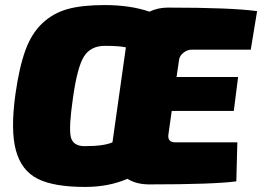

<svg xmlns="http://www.w3.org/2000/svg" viewBox="-20 -724 1035 758"><path d="M970 -528H737Q720 -528 704.5 -516Q689 -504 687 -488L677 -420H920L903 -286H658L645 -194Q640 -162 673 -162H917L913 -8Q823 4 569 4Q519 4 483 -18Q409 14 316 14Q193 14 129 -18Q65 -50 43 -129.5Q21 -209 41 -353Q56 -459 80.5 -526Q105 -593 148 -633Q191 -673 248 -688.5Q305 -704 393 -704Q494 -704 570 -678Q604 -694 642 -694Q894 -694 995 -680ZM424 -162 477 -537Q452 -543 394 -543Q338 -543 311.5 -501Q285 -459 268 -337Q251 -220 259.5 -183.5Q268 -147 314 -147Q390 -147 424 -162Z"/></svg>

Font: Exo 2.0 Black
Style: Italic
Weight: 900
Italic angle: -8°
Designer: Natanael Gama
Version: Version 1.001;PS 001.001;hotconv 1.0.70;makeotf.lib2.5.58329